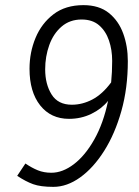

<svg xmlns="http://www.w3.org/2000/svg" viewBox="-20 -720 540 748"><path d="M47 -35 79 -83Q104 -66 127.5 -56.5Q151 -47 180 -47Q224 -47 268 -80.5Q312 -114 347.5 -177Q383 -240 401 -327Q376 -296 336 -276.5Q296 -257 249 -257Q178 -257 136.5 -309.5Q95 -362 95 -452Q95 -516 118.5 -572.5Q142 -629 188.5 -664.5Q235 -700 305 -700Q366 -700 404 -669.5Q442 -639 460 -589.5Q478 -540 478 -482Q478 -377 453 -288Q428 -199 386 -132.5Q344 -66 292.5 -29Q241 8 188 8Q138 8 109 -2.5Q80 -13 47 -35ZM156 -450Q156 -392 181 -352Q206 -312 260 -312Q301 -312 340 -332.5Q379 -353 413 -399Q415 -419 416 -440Q417 -461 417 -483Q417 -526 404.5 -562.5Q392 -599 366 -621.5Q340 -644 298 -644Q252 -644 220 -616.5Q188 -589 172 -544.5Q156 -500 156 -450Z"/></svg>

Font: Radio Canada Condensed Light
Style: Italic
Weight: 300
Width: 3
Italic angle: -12°
Designer: Charles Daoud, Etienne Aubert Bonn, Alexandre Saumier Demers, Jacques Le Bailly
Foundry: Radio-Canada
Version: Version 2.104; ttfautohint (v1.8.4.7-5d5b);gftools[0.9.28.de